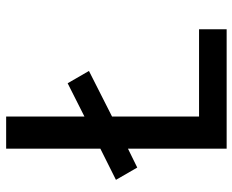

<svg xmlns="http://www.w3.org/2000/svg" viewBox="-88 -688 775 640"><g transform="rotate(-90 300.0 -367.5)"><path d="M125 0V-329L62 -298L21 -369L125 -421V-735H232V-474L343 -530L384 -459L232 -382V-92H523V0Z"/></g></svg>

Font: Iosevka Aile Semibold
Style: Regular
Weight: 600
Designer: Belleve Invis
Foundry: Belleve Invis
Version: Version 31.1.0; ttfautohint (v1.8.4)